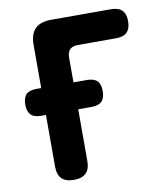

<svg xmlns="http://www.w3.org/2000/svg" viewBox="-83 -800 766 879"><g transform="rotate(-10 300.0 -360.0)"><path d="M190 10Q152 10 133.5 -8.5Q115 -27 115 -65V-305H92Q60 -305 45 -320.5Q30 -336 30 -368Q30 -400 45 -415Q60 -430 92 -430H115V-630Q115 -681 139.5 -705.5Q164 -730 215 -730H492Q526 -730 543 -713.5Q560 -697 560 -663Q560 -629 543.5 -612Q527 -595 493 -595H315Q290 -595 277.5 -583Q265 -571 265 -545V-430H328Q360 -430 375 -415Q390 -400 390 -368Q390 -336 375 -320.5Q360 -305 328 -305H265V-65Q265 -27 246.5 -8.5Q228 10 190 10Z"/></g></svg>

Font: Maple Mono NL ExtraBold
Style: Regular
Weight: 800
Monospace: yes
Designer: subframe7536
Version: Version 7.000